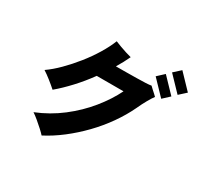

<svg xmlns="http://www.w3.org/2000/svg" viewBox="-184 -1094 1436 1379"><g transform="rotate(30 534.5 -405.0)"><path d="M313 51Q302 38 277.5 15.5Q253 -7 226 -29.5Q199 -52 179 -65Q291 -110 385 -182.5Q479 -255 550 -342.5Q621 -430 664 -518H442Q390 -446 331.5 -383Q273 -320 217 -273Q190 -297 156.5 -323.5Q123 -350 96 -367Q145 -401 196.5 -452.5Q248 -504 296 -564Q344 -624 382 -686.5Q420 -749 442 -805Q462 -797 488 -787Q514 -777 540.5 -769Q567 -761 586 -756Q561 -702 527 -646Q568 -646 612.5 -646.5Q657 -647 698.5 -647.5Q740 -648 771.5 -649.5Q803 -651 818 -654Q825 -647 838 -635Q851 -623 863.5 -612Q876 -601 880 -596Q866 -578 845 -541Q824 -504 804 -460Q768 -384 715 -308.5Q662 -233 596.5 -165.5Q531 -98 459 -42.5Q387 13 313 51ZM1013 -690 898 -810 954 -861 1069 -741ZM925 -607 810 -727 865 -778 980 -658Z"/></g></svg>

Font: Zen Kaku Gothic Antique Black
Style: Regular
Weight: 900
Designer: Yoshimichi Ohira
Foundry: Positype
Version: Version 1.001